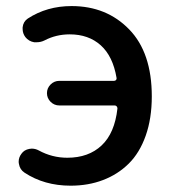

<svg xmlns="http://www.w3.org/2000/svg" viewBox="-20 -584 557 617"><path d="M123 -454.1Q111.3 -448.2 97.7 -448.2Q93.8 -448.2 89.8 -448.2Q72.3 -451.2 61.5 -464.8Q52.7 -476.6 52.7 -491.2Q52.7 -494.1 52.7 -496.1Q54.7 -514.6 69.3 -524.4Q130.9 -564.5 210 -564.5Q322.3 -564.5 395 -489.7Q467.8 -415 467.8 -274.4Q467.8 -203.1 448.2 -147.9Q428.7 -92.8 393.6 -58.1Q358.4 -23.4 311 -5.4Q263.7 12.7 207 12.7Q122.1 12.7 58.6 -29.3Q43.9 -39.1 41 -56.6Q40 -60.5 40 -64.5Q40 -78.1 48.8 -89.8Q57.6 -102.5 74.2 -105.5Q78.1 -106.4 82 -106.4Q93.8 -106.4 104.5 -100.6Q147.5 -77.1 196.3 -77.1Q264.6 -77.1 306.6 -116.7Q348.6 -156.2 357.4 -235.4Q357.4 -239.3 355 -242.2Q352.5 -245.1 348.6 -245.1H170.9Q154.3 -245.1 142.6 -256.8Q130.9 -268.6 130.9 -284.7Q130.9 -300.8 142.6 -312.5Q154.3 -324.2 170.9 -324.2H346.7Q350.6 -324.2 353 -327.1Q355.5 -330.1 354.5 -334Q342.8 -403.3 303.7 -438.5Q264.6 -473.6 204.1 -473.6Q160.2 -473.6 123 -454.1Z"/></svg>

Font: Gen Jyuu GothicX Medium
Style: Regular
Weight: 500
Designer: Ryoko NISHIZUKA (kana &amp; ideographs); Paul D. Hunt (Latin, Greek &amp; Cyrillic); Wenlong ZHANG (bopomofo); Sandoll C
Version: Version 1.058.20140828